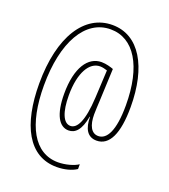

<svg xmlns="http://www.w3.org/2000/svg" viewBox="-146 -822 895 1019"><g transform="rotate(20 301.5 -313.0)"><path d="M553 -341C553 -568 466 -718 314 -718C158 -718 54 -560 54 -293C54 -61 132 92 292 92C335 92 377 81 403 63V36C379 53 331 66 290 66C155 66 81 -69 81 -292C81 -537 170 -693 313 -693C445 -693 526 -562 526 -341C526 -196 491 -138 443 -138C404 -138 384 -177 384 -239C384 -258 386 -293 387 -313L395 -499C382 -504 353 -513 327 -513C251 -513 197 -435 197 -288C197 -169 232 -112 285 -112C322 -112 352 -140 366 -219H368C368 -155 390 -112 443 -112C515 -112 553 -191 553 -341ZM223 -288C223 -418 268 -489 327 -489C341 -489 356 -485 368 -481L360 -325C353 -189 323 -138 286 -138C246 -138 223 -194 223 -288Z"/></g></svg>

Font: Noto Sans Myanmar UI ExtraCondensed Thin
Style: Regular
Weight: 100
Width: 2
Designer: Monotype Design Team
Foundry: Monotype Imaging Inc.
Version: Version 2.103